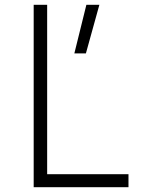

<svg xmlns="http://www.w3.org/2000/svg" viewBox="-20 -778 594 798"><path d="M120 0ZM514 -54V0H120V-758H176V-54ZM339 -758H393L337 -556H289Z"/></svg>

Font: Biryani UltraLight
Style: Regular
Weight: 250
Designer: Dan Reynolds and Mathieu Réguer
Foundry: Dan Reynolds and Mathieu Réguer
Version: Version 1.003; ttfautohint (v1.1) -l 5 -r 5 -G 72 -x 0 -D la